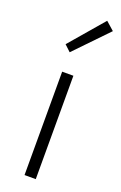

<svg xmlns="http://www.w3.org/2000/svg" viewBox="-161 -886 587 932"><g transform="rotate(20 132.0 -420.5)"><path d="M100 0H158V-534H100ZM102 -635 264 -803 221 -841 70 -665Z"/></g></svg>

Font: Noto Sans CJK SC Light
Style: Regular
Weight: 300
Designer: Ryoko NISHIZUKA 西塚涼子 (kana, bopomofo & ideographs); Paul D. Hunt (Latin, Greek & Cyrillic); Sandoll Communications 산돌커뮤니
Foundry: Adobe
Version: Version 2.004;hotconv 1.0.118;makeotfexe 2.5.65603